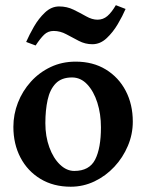

<svg xmlns="http://www.w3.org/2000/svg" viewBox="-20 -707 565 742"><path d="M253.4 14.6Q186.5 14.6 136.5 -15.6Q86.4 -45.9 59.1 -98.1Q31.7 -150.4 31.7 -216.8Q31.7 -265.1 49.3 -310.3Q66.9 -355.5 99.4 -391.4Q131.8 -427.2 175.8 -448Q219.7 -468.8 272.5 -468.8Q339.4 -468.8 388.9 -438.5Q438.5 -408.2 465.8 -356Q493.2 -303.7 493.2 -236.8Q493.2 -188 474.1 -143.1Q455.1 -98.1 421.9 -62.5Q388.7 -26.9 345.2 -6.1Q301.8 14.6 253.4 14.6ZM267.1 -46.4Q325.2 -46.4 347.7 -90.3Q370.1 -134.3 370.1 -214.8Q370.1 -266.6 356.2 -310.3Q342.3 -354 317.1 -380.9Q292 -407.7 258.3 -407.7Q217.8 -407.7 195.3 -384.5Q172.9 -361.3 164.1 -321.3Q155.3 -281.2 155.3 -231Q155.3 -179.7 170.7 -137.7Q186 -95.7 211.7 -71Q237.3 -46.4 267.1 -46.4ZM117.7 -531.2 81.1 -544.9Q92.8 -571.8 111.1 -603.8Q129.4 -635.7 154.1 -658.9Q178.7 -682.1 208.5 -682.1Q238.8 -682.1 264.6 -669.4Q290.5 -656.7 313.2 -643.8Q335.9 -630.9 356.9 -630.9Q378.4 -630.9 394.8 -644.8Q411.1 -658.7 427.7 -687L465.3 -672.4Q454.1 -646 435.3 -614Q416.5 -582 391.8 -559.1Q367.2 -536.1 336.9 -536.1Q309.1 -536.1 284.4 -549.1Q259.8 -562 236.1 -574.7Q212.4 -587.4 187.5 -587.4Q165.5 -587.4 150.6 -573Q135.7 -558.6 117.7 -531.2Z"/></svg>

Font: David Libre
Style: Bold
Weight: 700
Designer: Ismar David, J. Victor Gaultney, Annie Olsen and Meir Sadan
Foundry: Monotype Imaging Inc. & SIL International
Version: Version 1.100; ttfautohint (v1.8.4.7-5d5b)